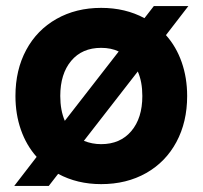

<svg xmlns="http://www.w3.org/2000/svg" viewBox="-20 -594 669 634"><path d="M101 -76Q67 -114 49 -165.5Q31 -217 31 -277Q31 -363 66.5 -429Q102 -495 166.5 -531.5Q231 -568 314 -568Q394 -568 457 -534L488 -574H602L528 -478Q562 -440 580 -388.5Q598 -337 598 -277Q598 -191 562.5 -125Q527 -59 462.5 -22.5Q398 14 314 14Q235 14 172 -20L141 20H27ZM194 -195 372 -424Q347 -436 314 -436Q251 -436 215 -393Q179 -350 179 -277Q179 -230 194 -195ZM314 -118Q377 -118 413.5 -161Q450 -204 450 -277Q450 -324 435 -358L257 -129Q284 -118 314 -118Z"/></svg>

Font: Application
Style: Bold
Weight: 700
Designer: Wei Huang
Foundry: Wei Huang
Version: Version 0.012